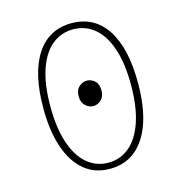

<svg xmlns="http://www.w3.org/2000/svg" viewBox="-100 -743 800 846"><g transform="rotate(-15 300.0 -320.0)"><path d="M300 12Q231 12 183 -28Q135 -68 109.5 -142.5Q84 -217 84 -322Q84 -481 140.5 -566.5Q197 -652 300 -652Q404 -652 460 -566.5Q516 -481 516 -322Q516 -217 491 -142.5Q466 -68 417.5 -28Q369 12 300 12ZM300 -16Q355 -16 396.5 -51Q438 -86 461 -154.5Q484 -223 484 -322Q484 -421 461 -488.5Q438 -556 396.5 -590Q355 -624 300 -624Q245 -624 203.5 -590Q162 -556 139 -488.5Q116 -421 116 -322Q116 -223 139 -154.5Q162 -86 203.5 -51Q245 -16 300 -16ZM300 -274Q281 -274 264.5 -289Q248 -304 248 -332Q248 -361 264.5 -375.5Q281 -390 300 -390Q320 -390 336 -375.5Q352 -361 352 -332Q352 -304 336 -289Q320 -274 300 -274Z"/></g></svg>

Font: Source Code Pro ExtraLight ExtraLight
Style: Regular
Weight: 250
Monospace: yes
Version: Version 1.018;hotconv 1.0.116;makeotfexe 2.5.65601